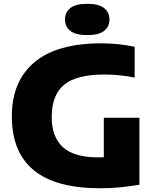

<svg xmlns="http://www.w3.org/2000/svg" viewBox="-20 -977 817 1006"><path d="M506.5 9.5Q272 9.5 157 -85Q42 -179.5 42 -367.5Q42 -551 160 -650.5Q278 -750 510.5 -750Q553.5 -750 598.5 -745.5Q643.5 -741 685.5 -732V-570.5Q608 -586.5 527.5 -586.5Q380.5 -586.5 315.8 -532.8Q251 -479 251 -364Q251 -259 309.8 -205.8Q368.5 -152.5 492.5 -152.5Q507.5 -152.5 524 -153V-360H710.5V-9Q659 -0.5 608.2 4.5Q557.5 9.5 506.5 9.5ZM437 -793Q376.5 -793 348.5 -815.2Q320.5 -837.5 320.5 -875Q320.5 -912.5 348.5 -934.8Q376.5 -957 437 -957Q497.5 -957 525.5 -934.8Q553.5 -912.5 553.5 -875Q553.5 -837.5 525.5 -815.2Q497.5 -793 437 -793Z"/></svg>

Font: Encode Sans SemiExpanded SemiExpanded ExtraBold
Style: Regular
Weight: 800
Width: 6
Designer: Multiple Designers
Foundry: Impallari Type
Version: Version 3.000; ttfautohint (v1.8.3) -l 8 -r 50 -G 200 -x 14 